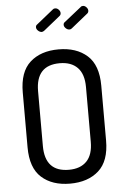

<svg xmlns="http://www.w3.org/2000/svg" viewBox="-63 -1000 684 1050"><g transform="rotate(-5 279.5 -475.0)"><path d="M299 -911 211 -840Q203 -834 197 -834Q186 -834 176.5 -843Q167 -852 167 -862Q167 -872 175 -877L267 -951Q272 -956 280 -956Q291 -956 299.5 -947Q308 -938 308 -928Q308 -917 299 -911ZM451 -911 363 -840Q357 -834 349 -834Q338 -834 328.5 -843Q319 -852 319 -862Q319 -872 327 -877L420 -951Q424 -956 433 -956Q443 -956 451.5 -947Q460 -938 460 -928Q460 -917 451 -911ZM64 -212V-513Q64 -626 122.5 -678.5Q181 -731 279 -731Q377 -731 436 -678.5Q495 -626 495 -513V-212Q495 -99 436 -46.5Q377 6 279 6Q181 6 122.5 -46.5Q64 -99 64 -212ZM411 -212V-513Q411 -584 376.5 -619.5Q342 -655 279 -655Q148 -655 148 -513V-212Q148 -70 279 -70Q342 -70 376.5 -105.5Q411 -141 411 -212Z"/></g></svg>

Font: Dosis
Style: Medium
Weight: 500
Designer: Edgar Tolentino, Pablo Impallari, Igino Marini
Foundry: Edgar Tolentino, Pablo Impallari, Igino Marini
Version: Version 1.007